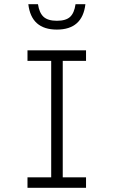

<svg xmlns="http://www.w3.org/2000/svg" viewBox="-20 -895 540 915"><path d="M115 -875H161Q167 -834 187.5 -815Q208 -796 251 -796Q294 -796 314 -814.5Q334 -833 340 -875H387Q373 -754 251 -754Q129 -754 115 -875ZM111 0V-50H224V-605H111V-655H390V-605H279V-50H390V0Z"/></svg>

Font: Lekton
Style: Regular
Weight: 400
Designer: Paolo Mazzetti, Luciano Perondi, Raffaele Flato, Elena Papassissa, Emilio Macchia, Michela Povoleri, Tobias Seemiller, R
Version: Version 34.000